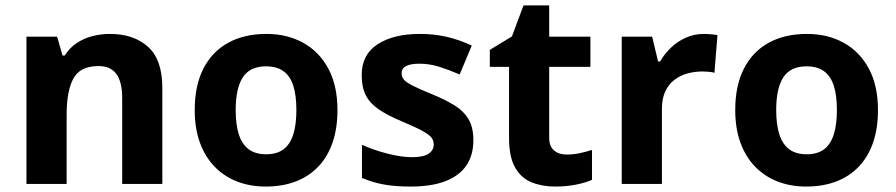

<svg xmlns="http://www.w3.org/2000/svg" viewBox="-20 -682 3321 712"><path d="M388.2 -556.2Q475.6 -556.2 528.8 -508.5Q582 -460.9 582 -356V0H433.1V-318.8Q433.1 -377.4 411.9 -407.2Q390.6 -437 345.2 -437Q276.9 -437 252 -390.6Q227.1 -344.2 227.1 -256.8V0H78.1V-545.9H191.9L211.9 -476.1H220.2Q237.8 -504.4 263.9 -522Q290 -539.6 322 -547.9Q354 -556.2 388.2 -556.2Z M1231.4 -273.9Q1231.4 -205.6 1213.1 -152.8Q1194.8 -100.1 1159.9 -63.7Q1125 -27.3 1075.9 -8.8Q1026.9 9.8 965.3 9.8Q907.7 9.8 859.6 -8.8Q811.5 -27.3 776.1 -63.7Q740.7 -100.1 721.4 -152.8Q702.1 -205.6 702.1 -273.9Q702.1 -364.7 734.4 -427.7Q766.6 -490.7 826.2 -523.4Q885.7 -556.2 968.3 -556.2Q1044.9 -556.2 1104.2 -523.4Q1163.6 -490.7 1197.5 -427.7Q1231.4 -364.7 1231.4 -273.9ZM854 -273.9Q854 -220.2 865.7 -183.6Q877.4 -147 902.3 -128.4Q927.2 -109.9 967.3 -109.9Q1006.8 -109.9 1031.5 -128.4Q1056.2 -147 1067.6 -183.6Q1079.1 -220.2 1079.1 -273.9Q1079.1 -328.1 1067.6 -364Q1056.2 -399.9 1031.2 -418Q1006.3 -436 966.3 -436Q907.2 -436 880.6 -395.5Q854 -355 854 -273.9Z M1735.4 -162.1Q1735.4 -106.4 1709.2 -68.1Q1683.1 -29.8 1631.3 -10Q1579.6 9.8 1502.4 9.8Q1445.3 9.8 1404.5 2.4Q1363.8 -4.9 1322.3 -22V-145Q1366.7 -125 1417.7 -112.1Q1468.8 -99.1 1507.3 -99.1Q1550.8 -99.1 1569.6 -112.1Q1588.4 -125 1588.4 -146Q1588.4 -159.7 1580.8 -170.7Q1573.2 -181.6 1548.3 -195.6Q1523.4 -209.5 1470.2 -231.9Q1418.9 -253.4 1386 -275.4Q1353 -297.4 1337.2 -327.4Q1321.3 -357.4 1321.3 -403.8Q1321.3 -479.5 1380.1 -517.8Q1439 -556.2 1537.6 -556.2Q1588.4 -556.2 1634.5 -545.9Q1680.7 -535.6 1729.5 -513.2L1684.6 -405.8Q1644 -423.3 1608.2 -434.6Q1572.3 -445.8 1535.2 -445.8Q1502.4 -445.8 1485.8 -437Q1469.2 -428.2 1469.2 -410.2Q1469.2 -397 1477.8 -386.7Q1486.3 -376.5 1511 -364Q1535.6 -351.6 1583.5 -332Q1629.9 -313 1664.1 -292.2Q1698.2 -271.5 1716.8 -241Q1735.4 -210.4 1735.4 -162.1Z M2081.5 -108.9Q2106 -108.9 2129.2 -113.8Q2152.3 -118.7 2175.3 -126V-15.1Q2151.4 -4.4 2116 2.7Q2080.6 9.8 2038.6 9.8Q1989.7 9.8 1950.9 -6.1Q1912.1 -22 1889.9 -61.3Q1867.7 -100.6 1867.7 -170.9V-434.1H1796.4V-497.1L1878.4 -546.9L1921.4 -662.1H2016.6V-545.9H2169.4V-434.1H2016.6V-170.9Q2016.6 -139.6 2034.4 -124.3Q2052.2 -108.9 2081.5 -108.9Z M2590.3 -556.2Q2601.6 -556.2 2616.5 -554.9Q2631.3 -553.7 2640.6 -551.8L2629.4 -412.1Q2622.1 -414.6 2608.6 -415.8Q2595.2 -417 2585.4 -417Q2556.6 -417 2529.5 -409.7Q2502.4 -402.3 2481 -386Q2459.5 -369.6 2447 -343Q2434.6 -316.4 2434.6 -277.8V0H2285.6V-545.9H2398.4L2420.4 -454.1H2427.7Q2443.8 -481.9 2468 -505.1Q2492.2 -528.3 2523.2 -542.2Q2554.2 -556.2 2590.3 -556.2Z M3235.8 -273.9Q3235.8 -205.6 3217.5 -152.8Q3199.2 -100.1 3164.3 -63.7Q3129.4 -27.3 3080.3 -8.8Q3031.2 9.8 2969.7 9.8Q2912.1 9.8 2864 -8.8Q2815.9 -27.3 2780.5 -63.7Q2745.1 -100.1 2725.8 -152.8Q2706.5 -205.6 2706.5 -273.9Q2706.5 -364.7 2738.8 -427.7Q2771 -490.7 2830.6 -523.4Q2890.1 -556.2 2972.7 -556.2Q3049.3 -556.2 3108.6 -523.4Q3168 -490.7 3201.9 -427.7Q3235.8 -364.7 3235.8 -273.9ZM2858.4 -273.9Q2858.4 -220.2 2870.1 -183.6Q2881.8 -147 2906.7 -128.4Q2931.6 -109.9 2971.7 -109.9Q3011.2 -109.9 3035.9 -128.4Q3060.5 -147 3072 -183.6Q3083.5 -220.2 3083.5 -273.9Q3083.5 -328.1 3072 -364Q3060.5 -399.9 3035.6 -418Q3010.7 -436 2970.7 -436Q2911.6 -436 2885 -395.5Q2858.4 -355 2858.4 -273.9Z"/></svg>

Font: Wonky
Style: Regular
Weight: 400
Designer: Monotype Design Team
Foundry: Monotype Imaging Inc.
Version: Version 3.000